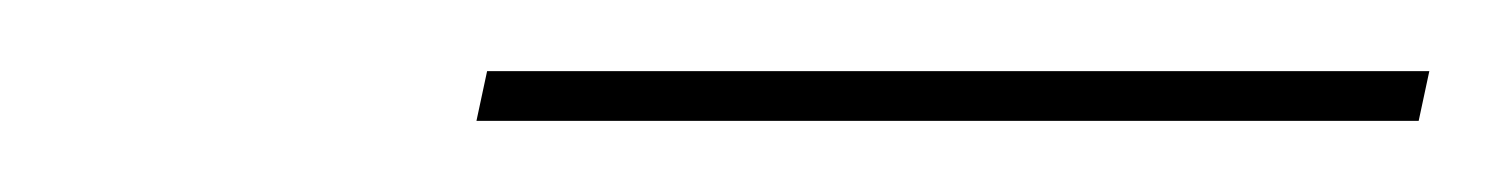

<svg xmlns="http://www.w3.org/2000/svg" viewBox="-20 -565 422 54"><path d="M114 -531 117 -545H382L379 -531Z"/></svg>

Font: EauTestInfant Thin
Style: Italic
Weight: 250
Italic angle: -12°
Designer: Christian Thalmann (Catharsis Fonts)
Version: Version 0.001;PS 000.001;hotconv 1.0.88;makeotf.lib2.5.64775